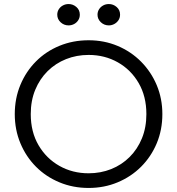

<svg xmlns="http://www.w3.org/2000/svg" viewBox="-20 -914 876 949"><path d="M418 15Q340.5 15 273.8 -12.8Q207 -40.5 157.8 -90Q108.5 -139.5 80.8 -206Q53 -272.5 53 -350Q53 -428 80.8 -494.5Q108.5 -561 157.8 -610.5Q207 -660 273.8 -687.5Q340.5 -715 418 -715Q495 -715 561.5 -687Q628 -659 677.5 -609Q727 -559 754.8 -492.8Q782.5 -426.5 782.5 -350Q782.5 -272.5 754.8 -206Q727 -139.5 677.5 -90Q628 -40.5 561.5 -12.8Q495 15 418 15ZM418 -57.5Q477.5 -57.5 529.5 -78.2Q581.5 -99 620.5 -137.8Q659.5 -176.5 681.5 -230.2Q703.5 -284 703.5 -350Q703.5 -438 665.2 -503.8Q627 -569.5 562.2 -606Q497.5 -642.5 418 -642.5Q358.5 -642.5 306.5 -621.8Q254.5 -601 215.5 -562.5Q176.5 -524 154.2 -470.2Q132 -416.5 132 -350Q132 -262 170.5 -196.2Q209 -130.5 273.8 -94Q338.5 -57.5 418 -57.5ZM319 -788.5Q296 -788.5 279.5 -804Q263 -819.5 263 -841.5Q263 -856.5 270.8 -868.5Q278.5 -880.5 291.2 -887.2Q304 -894 319 -894Q341 -894 357.8 -879.2Q374.5 -864.5 374.5 -841.5Q374.5 -826.5 367 -814.5Q359.5 -802.5 346.8 -795.5Q334 -788.5 319 -788.5ZM518 -788.5Q495 -788.5 478.5 -804Q462 -819.5 462 -841.5Q462 -856 469.5 -868Q477 -880 489.8 -887Q502.5 -894 518 -894Q540 -894 556.8 -879.2Q573.5 -864.5 573.5 -841.5Q573.5 -826.5 565.8 -814.5Q558 -802.5 545.2 -795.5Q532.5 -788.5 518 -788.5Z"/></svg>

Font: Geologica Thin Roman ExtraLight
Style: Regular
Weight: 250
Version: Version 1.010;gftools[0.9.28]